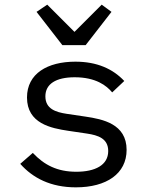

<svg xmlns="http://www.w3.org/2000/svg" viewBox="-20 -793 640 825"><path d="M306 12C438 12 524 -47 524 -149C524 -261 421 -281 347 -292L266 -304C220 -311 175 -325 175 -379C175 -432 220 -461 301 -461C392 -461 438 -425 462 -396L514 -445C465 -497 397 -528 304 -528C184 -528 96 -477 96 -374C96 -262 200 -242 273 -231L354 -219C401 -212 445 -198 445 -144C445 -83 388 -55 308 -55C226 -55 170 -84 121 -136L67 -89C121 -28 198 12 306 12ZM348 -599 459 -742 417 -773 300 -656 183 -773 137 -742 248 -599Z"/></svg>

Font: IBM Plex Mono
Style: Regular
Weight: 400
Monospace: yes
Designer: Mike Abbink, Paul van der Laan, Pieter van Rosmalen
Foundry: Bold Monday
Version: Version 2.004